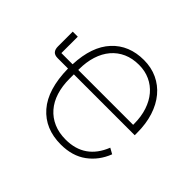

<svg xmlns="http://www.w3.org/2000/svg" viewBox="-128 -684 861 861"><g transform="rotate(45 302.5 -254.0)"><path d="M345 12Q245 12 187 -54.5Q129 -121 127 -252H62Q42 -252 33.5 -262Q25 -272 25 -290V-384H57V-280H128Q133 -397 190 -458.5Q247 -520 341 -520Q388 -520 426.5 -502Q465 -484 492.5 -451Q520 -418 535 -371.5Q550 -325 550 -268V-252H164V-225Q164 -178 176 -140Q188 -102 211.5 -75Q235 -48 268.5 -33.5Q302 -19 345 -19Q466 -19 512 -135L539 -120Q516 -60 467 -24Q418 12 345 12ZM341 -489Q299 -489 266.5 -474.5Q234 -460 211 -433Q188 -406 176 -368Q164 -330 164 -284V-280H512V-286Q512 -332 499.5 -369.5Q487 -407 464.5 -433.5Q442 -460 410.5 -474.5Q379 -489 341 -489Z"/></g></svg>

Font: IBM Plex Sans ExtLt
Style: Regular
Weight: 200
Designer: Mike Abbink, Paul van der Laan, Pieter van Rosmalen
Foundry: Bold Monday
Version: Version 3.005